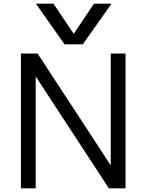

<svg xmlns="http://www.w3.org/2000/svg" viewBox="-20 -1020 793 1040"><path d="M174.6 -1000H269.7L378.3 -838.1H380.3L488.9 -1000H584L428.4 -780H329.6ZM93.3 0V-730H183.7L577.9 -127.1H579.9V-730H660V0H569.6L175.4 -602.9H173.4V0Z"/></svg>

Font: M PLUS 1 Thin
Style: Regular
Weight: 100
Designer: Coji Morishita
Foundry: UNDERFOREST DESIGN
Version: Version 1.001